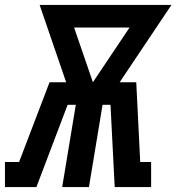

<svg xmlns="http://www.w3.org/2000/svg" viewBox="-61 -755 712 775"><path d="M-41 0V-101H16L139 -423H206L99 -735H631L422 -423H489L505 -101H549V0H402L385 -332H353L298 0H190L245 -332H212L86 0ZM314 -423 462 -644H238Z"/></svg>

Font: Iosevka Curly Slab Extended
Style: Bold Italic
Weight: 700
Width: 7
Italic angle: -9°
Monospace: yes
Designer: Belleve Invis
Foundry: Belleve Invis
Version: Version 11.0.0; ttfautohint (v1.8.3)